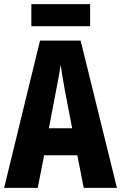

<svg xmlns="http://www.w3.org/2000/svg" viewBox="-20 -911 587 931"><path d="M417 -891H132V-784H417ZM386 0H547L371 -714H174L0 0H163L194 -158H355ZM295 -470 330 -289H217L252 -472C260 -513 270 -564 274 -598C280 -560 285 -522 295 -470Z"/></svg>

Font: Noto Sans Gujarati UI ExtraCondensed ExtraBold
Style: Regular
Weight: 800
Width: 2
Designer: Jelle Bosma - Monotype Design Team, Universal Thirst
Foundry: Monotype Imaging Inc.
Version: Version 2.106